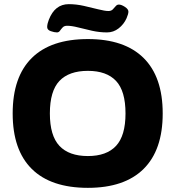

<svg xmlns="http://www.w3.org/2000/svg" viewBox="-20 -896 844 924"><path d="M403 8Q225 8 133 -83Q41 -174 41 -350Q41 -526 133 -617Q225 -708 403 -708Q579 -708 671 -617Q763 -526 763 -350Q763 -174 671 -83Q579 8 403 8ZM403 -145Q493 -145 538.5 -194Q584 -243 584 -350Q584 -458 538.5 -506.5Q493 -555 403 -555Q312 -555 266 -506.5Q220 -458 220 -350Q220 -243 266 -194Q312 -145 403 -145ZM254 -740Q242 -740 224.5 -746Q207 -752 207 -766Q207 -774 209.5 -784Q212 -794 215 -801Q244 -876 311 -876Q347 -876 384.5 -867.5Q422 -859 453.5 -851Q485 -843 502 -843Q515 -843 522.5 -850.5Q530 -858 536.5 -866Q543 -874 552 -874Q564 -874 581 -863Q598 -852 598 -840Q598 -829 589 -808Q576 -779 551 -759.5Q526 -740 495 -740Q459 -740 423 -748Q387 -756 356 -764Q325 -772 303 -772Q289 -772 281.5 -764Q274 -756 268.5 -748Q263 -740 254 -740Z"/></svg>

Font: Asap Semi Expanded ExtraBold
Style: Regular
Weight: 800
Width: 6
Designer: Pablo Cosgaya
Foundry: Omnibus-Type
Version: Version 3.001; ttfautohint (v1.8.4.7-5d5b)